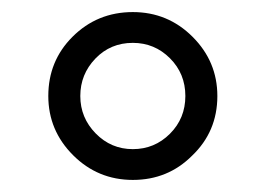

<svg xmlns="http://www.w3.org/2000/svg" viewBox="-20 -718 440 318"><path d="M340 -559Q340 -500 298 -460Q258 -420 200 -420Q142 -420 101 -461Q60 -502 60 -559Q60 -617 100 -657Q141 -698 200 -698Q258 -698 299 -657Q340 -616 340 -559ZM287 -559Q287 -596 261.5 -621.5Q236 -647 200 -647Q163 -647 138 -621Q113 -595 113 -559Q113 -523 138.5 -497Q164 -471 200 -471Q236 -471 261.5 -496.5Q287 -522 287 -559Z"/></svg>

Font: Libra Sans
Style: Regular
Weight: 400
Foundry: Context Ltd
Version: Version 1.000; ttfautohint (v1.3)